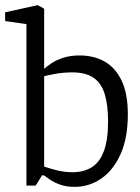

<svg xmlns="http://www.w3.org/2000/svg" viewBox="-29 -719 547 748"><path d="M262 9Q229 9 204.5 0Q180 -9 164.5 -20Q149 -31 142 -36H135L110 4H74V-625L-9 -637V-671L118 -699L143 -685V-476V-458V-451Q153 -460 171.5 -472.5Q190 -485 217.5 -494Q245 -503 281 -503Q337 -503 379 -479Q421 -455 445 -404.5Q469 -354 469 -273Q469 -181 440.5 -118Q412 -55 365 -23Q318 9 262 9ZM254 -48Q296 -48 327 -66.5Q358 -85 375 -128.5Q392 -172 392 -246Q392 -310 379 -352.5Q366 -395 335.5 -416Q305 -437 253 -437Q218 -437 187.5 -431.5Q157 -426 143 -422V-70Q157 -65 188.5 -56.5Q220 -48 254 -48Z"/></svg>

Font: Faustina Light Light
Style: Regular
Weight: 300
Version: Version 1.200